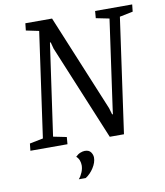

<svg xmlns="http://www.w3.org/2000/svg" viewBox="-91 -722 845 984"><g transform="rotate(-10 332.0 -230.5)"><path d="M20 0 24 -37 94 -51 171 -597 104 -611 108 -648H247L455 -145L465 -111H469L472 -135L537 -597L468 -611L471 -648H664L660 -611L591 -597L507 0H433L228 -495L219 -529H215L147 -51L216 -37L213 0ZM239 187Q251 173 258.5 154.5Q266 136 266 119Q266 106 261.5 93.5Q257 81 246 71Q258 59 271 54Q284 49 294 49Q316 49 325.5 62.5Q335 76 335 91Q335 116 317.5 143.5Q300 171 275 187Z"/></g></svg>

Font: Faustina
Style: Italic
Weight: 400
Italic angle: -8°
Designer: Alfonso Garcia
Foundry: http://www.omnibus-type.com
Version: Version 1.200